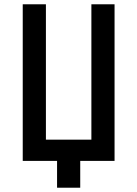

<svg xmlns="http://www.w3.org/2000/svg" viewBox="-20 -750 640 895"><path d="M246 125V0H86V-730H194V-99H406V-730H514V0H354V125Z"/></svg>

Font: Pitagon Sans Mono SemiBold
Style: Regular
Weight: 600
Monospace: yes
Designer: Travis Tran
Foundry: Pitagon
Version: Version 1.001; ttfautohint (v1.8.4.7-5d5b);gftools[0.9.26]